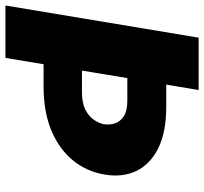

<svg xmlns="http://www.w3.org/2000/svg" viewBox="-52 -726 768 723"><g transform="rotate(90 332.5 -364.0)"><path d="M112.3 -727.5H309.6L289.1 -605.5H373Q467.8 -605.5 528.1 -575.7Q588.4 -545.9 613.8 -493.9Q639.2 -441.9 627.9 -374Q616.7 -305.7 574 -253.7Q531.2 -201.7 461.2 -172.6Q391.1 -143.6 296.9 -143.6H212.4L188.5 0H-8.8ZM348.6 -459H264.6L236.3 -288.1H320.3Q359.9 -288.6 384.5 -301.5Q409.2 -314.5 422.1 -333.7Q435.1 -353 438.5 -372.1Q441.4 -392.1 435.1 -412.1Q428.7 -432.1 408.4 -445.6Q388.2 -459 348.6 -459Z"/></g></svg>

Font: Inter Tight Black
Style: Italic
Weight: 900
Italic angle: -9.39999°
Designer: Rasmus Andersson
Foundry: rsms
Version: Version 3.004; ttfautohint (v1.8.4.7-5d5b)